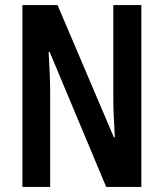

<svg xmlns="http://www.w3.org/2000/svg" viewBox="-20 -734 642 754"><path d="M535 0V-714H425V-350C425 -310 427 -259 431 -195H427L206 -714H68V0H177V-372C177 -413 175 -465 171 -530H175L397 0Z"/></svg>

Font: Noto Sans Lao Looped ExtraCondensed SemiBold
Style: Regular
Weight: 600
Width: 2
Designer: Mark Frömberg, Ben Mitchell
Foundry: The Fontpad Ltd
Version: Version 1.002